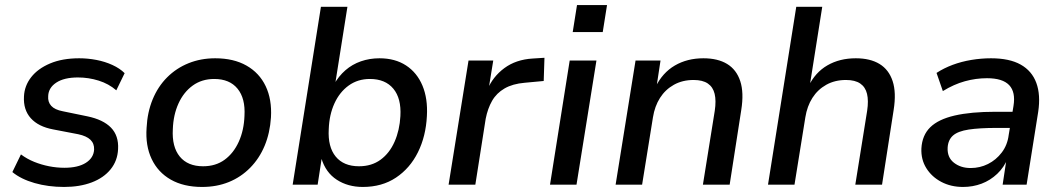

<svg xmlns="http://www.w3.org/2000/svg" viewBox="-20 -732 4203 761"><path d="M234 9Q171 9 117 -6.5Q63 -22 29 -50L63 -120Q87 -102 115.5 -90.5Q144 -79 174.5 -73Q205 -67 235 -67Q289 -67 320 -86.5Q351 -106 353 -139Q354 -163 338.5 -178Q323 -193 290 -200L191 -219Q132 -230 102 -263.5Q72 -297 75 -350Q77 -392 103.5 -426Q130 -460 178.5 -480.5Q227 -501 294 -501Q328 -501 362 -494.5Q396 -488 425.5 -474.5Q455 -461 474 -442L441 -374Q411 -400 371 -412.5Q331 -425 289 -425Q234 -425 203 -404.5Q172 -384 171 -351Q169 -328 183 -312.5Q197 -297 229 -291L326 -271Q389 -258 420 -226Q451 -194 448 -141Q446 -95 418.5 -61Q391 -27 343.5 -9Q296 9 234 9Z M781 9Q708 9 657 -20Q606 -49 581 -102Q556 -155 561 -225Q564 -287 585 -338Q606 -389 642.5 -425.5Q679 -462 727.5 -481.5Q776 -501 833 -501Q906 -501 957 -472Q1008 -443 1033 -390.5Q1058 -338 1054 -267Q1050 -205 1029 -154.5Q1008 -104 971.5 -67Q935 -30 887 -10.5Q839 9 781 9ZM785 -73Q835 -73 870.5 -99Q906 -125 926.5 -170.5Q947 -216 949 -273Q953 -342 921.5 -380.5Q890 -419 829 -419Q780 -419 744 -393Q708 -367 687.5 -322Q667 -277 665 -220Q661 -150 692.5 -111.5Q724 -73 785 -73Z M1418 9Q1359 9 1315 -19.5Q1271 -48 1254 -104H1255L1239 0H1140L1252 -705H1357L1308 -396H1303Q1322 -430 1349 -453.5Q1376 -477 1410.5 -489Q1445 -501 1484 -501Q1546 -501 1589.5 -472.5Q1633 -444 1654.5 -392.5Q1676 -341 1672 -272Q1668 -192 1636.5 -128.5Q1605 -65 1549.5 -28Q1494 9 1418 9ZM1403 -73Q1453 -73 1488.5 -99Q1524 -125 1544 -170.5Q1564 -216 1567 -272Q1571 -342 1539 -380.5Q1507 -419 1446 -419Q1398 -419 1362 -393Q1326 -367 1305.5 -322Q1285 -277 1283 -220Q1279 -150 1310.5 -111.5Q1342 -73 1403 -73Z M1758 0 1837 -492H1935L1916 -375H1911Q1933 -428 1979 -462Q2025 -496 2091 -500L2138 -503L2135 -411L2060 -404Q2012 -400 1980 -381.5Q1948 -363 1930.5 -332.5Q1913 -302 1905 -261L1864 0Z M2250 -605 2267 -712H2386L2369 -605ZM2160 0 2238 -492H2344L2265 0Z M2420 0 2499 -492H2598L2582 -387H2578Q2606 -444 2655 -472.5Q2704 -501 2768 -501Q2825 -501 2862 -478.5Q2899 -456 2914 -410.5Q2929 -365 2918 -296L2872 0H2766L2813 -293Q2819 -333 2812.5 -360Q2806 -387 2785.5 -401Q2765 -415 2729 -415Q2685 -415 2651 -396Q2617 -377 2596 -344Q2575 -311 2568 -267L2525 0Z M3024 0 3136 -705H3239L3189 -389H3184Q3211 -445 3259.5 -473Q3308 -501 3372 -501Q3429 -501 3466 -478.5Q3503 -456 3518 -410.5Q3533 -365 3522 -296L3476 0H3370L3417 -293Q3423 -333 3416.5 -360Q3410 -387 3389.5 -401Q3369 -415 3333 -415Q3289 -415 3255 -396Q3221 -377 3200 -344Q3179 -311 3172 -267L3129 0Z M3797 9Q3749 9 3711 -11Q3673 -31 3651.5 -65.5Q3630 -100 3632 -144Q3635 -196 3667 -227.5Q3699 -259 3763.5 -274Q3828 -289 3926 -289H4006L3996 -225H3931Q3862 -225 3819.5 -218.5Q3777 -212 3757.5 -195Q3738 -178 3736 -147Q3734 -108 3761 -87Q3788 -66 3827 -66Q3864 -66 3896 -82Q3928 -98 3950.5 -127.5Q3973 -157 3978 -197L3997 -312Q4006 -367 3980 -394.5Q3954 -422 3892 -422Q3848 -422 3804.5 -410Q3761 -398 3717 -371L3692 -443Q3721 -462 3756 -475Q3791 -488 3830 -494.5Q3869 -501 3908 -501Q3981 -501 4025.5 -476Q4070 -451 4087.5 -403.5Q4105 -356 4095 -289L4049 0H3954L3970 -106H3975Q3960 -69 3932.5 -43Q3905 -17 3870.5 -4Q3836 9 3797 9Z"/></svg>

Font: Nunito Sans 10pt SemiBold
Style: Italic
Weight: 600
Italic angle: -9°
Designer: Vernon Adams
Foundry: Vernon Adams
Version: Version 3.101;gftools[0.9.27]